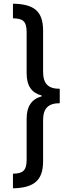

<svg xmlns="http://www.w3.org/2000/svg" viewBox="-20 -852 382 1038"><path d="M303 -294V-372C242 -372 213 -398 213 -464V-686C213 -790 166 -830 50 -832V-753C100 -752 124 -741 124 -678V-456C124 -386 153 -349 205 -336V-331C153 -317 124 -279 124 -210V12C124 74 100 86 50 87V166C165 164 213 122 213 20V-203C213 -267 242 -294 303 -294Z"/></svg>

Font: Noto Sans Devanagari ExtraCondensed Medium
Style: Regular
Weight: 500
Width: 2
Designer: Jelle Bosma - Monotype Design Team
Foundry: Monotype Imaging Inc.
Version: Version 2.004